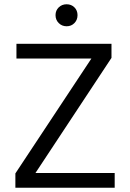

<svg xmlns="http://www.w3.org/2000/svg" viewBox="-20 -879 609 899"><path d="M328.5 -844.5Q343 -830 343 -808Q343 -786 328.5 -771Q314 -756 292 -756Q270 -756 255 -771Q240 -786 240 -808Q240 -830 255 -844.5Q270 -859 292 -859Q314 -859 328.5 -844.5ZM517 0H52V-67L408 -605H57V-674H502V-608L146 -69H517Z"/></svg>

Font: Hind Mysuru
Style: Regular
Weight: 400
Designer: Manushi Parikh, Hitesh Malaviya
Foundry: Indian Type Foundry
Version: Version 0.703;PS 1.0;hotconv 1.0.86;makeotf.lib2.5.63406